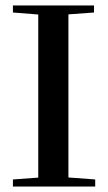

<svg xmlns="http://www.w3.org/2000/svg" viewBox="-20 -683 396 703"><path d="M27.3 0V-25.9L120.1 -32.7V-629.9L27.3 -637.2V-663.1H324.2V-637.2L230.5 -630.4V-33.2L328.6 -25.9V0Z"/></svg>

Font: Elstob 14pt Medium
Style: Regular
Weight: 500
Designer: Peter S. Baker
Version: Version 1.015